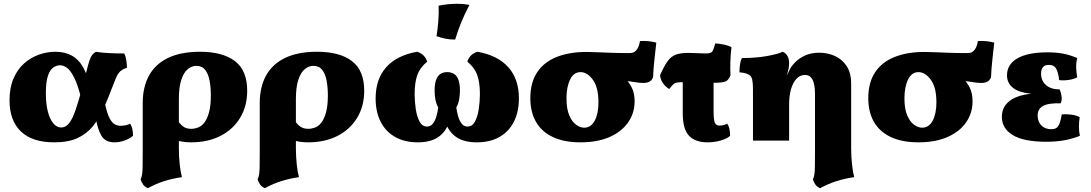

<svg xmlns="http://www.w3.org/2000/svg" viewBox="-20 -739 5735 1009"><path d="M265 9Q149 9 89.5 -48.5Q30 -106 30 -212Q30 -278 51 -326.5Q72 -375 107 -406Q142 -437 185 -452Q228 -467 271 -467Q322 -467 359.5 -445.5Q397 -424 421 -378Q445 -332 457 -258L407 -220Q389 -294 369.5 -332Q350 -370 331.5 -383Q313 -396 295 -396Q278 -396 260.5 -384.5Q243 -373 232 -341Q221 -309 221 -249Q221 -195 231 -154.5Q241 -114 259.5 -91.5Q278 -69 302 -69Q326 -69 344 -92.5Q362 -116 378 -163.5Q394 -211 413 -282Q427 -333 435 -366Q443 -399 449.5 -419Q456 -439 464 -449.5Q472 -460 484 -467Q510 -462 552.5 -460Q595 -458 633 -458Q641 -442 644 -421.5Q647 -401 647 -383Q631 -378 620.5 -371Q610 -364 602.5 -353.5Q595 -343 588.5 -327Q582 -311 573 -288Q549 -224 525 -170Q501 -116 468.5 -76Q436 -36 387.5 -13.5Q339 9 265 9ZM582 9Q533 9 513 -26Q493 -61 485 -111L532 -193Q543 -141 556.5 -116.5Q570 -92 584.5 -85Q599 -78 613 -78Q642 -78 664 -89Q679 -67 679 -25Q659 -9 633 0Q607 9 582 9Z M1031 -467Q1150 -467 1214.5 -418Q1279 -369 1279 -262Q1279 -181 1242 -120Q1205 -59 1139 -25Q1073 9 984 9Q966 9 949 7Q932 5 912 0V-108Q927 -85 943.5 -73.5Q960 -62 985 -62Q1002 -62 1020 -68.5Q1038 -75 1053 -93.5Q1068 -112 1078 -147Q1088 -182 1088 -238Q1088 -279 1081.5 -314.5Q1075 -350 1058.5 -371.5Q1042 -393 1012 -393Q988 -393 967 -376Q946 -359 933 -320.5Q920 -282 920 -218V40Q920 84 924.5 125Q929 166 936 192Q887 199 844 212.5Q801 226 757 250Q741 243 732.5 231.5Q724 220 719 204Q725 190 727 176Q729 162 729.5 134.5Q730 107 730 55V-197Q730 -282 763.5 -342.5Q797 -403 864 -435Q931 -467 1031 -467Z M1646 -467Q1765 -467 1829.5 -418Q1894 -369 1894 -262Q1894 -181 1857 -120Q1820 -59 1754 -25Q1688 9 1599 9Q1581 9 1564 7Q1547 5 1527 0V-108Q1542 -85 1558.5 -73.5Q1575 -62 1600 -62Q1617 -62 1635 -68.5Q1653 -75 1668 -93.5Q1683 -112 1693 -147Q1703 -182 1703 -238Q1703 -279 1696.5 -314.5Q1690 -350 1673.5 -371.5Q1657 -393 1627 -393Q1603 -393 1582 -376Q1561 -359 1548 -320.5Q1535 -282 1535 -218V40Q1535 84 1539.5 125Q1544 166 1551 192Q1502 199 1459 212.5Q1416 226 1372 250Q1356 243 1347.5 231.5Q1339 220 1334 204Q1340 190 1342 176Q1344 162 1344.5 134.5Q1345 107 1345 55V-197Q1345 -282 1378.5 -342.5Q1412 -403 1479 -435Q1546 -467 1646 -467Z M2175 9Q2107 9 2057 -19Q2007 -47 1980.5 -99Q1954 -151 1954 -222Q1954 -323 2009.5 -385.5Q2065 -448 2172 -467Q2213 -454 2225 -415Q2187 -384 2173 -344.5Q2159 -305 2159 -245Q2159 -205 2165 -165.5Q2171 -126 2185 -100Q2199 -74 2224 -74Q2243 -74 2255 -89.5Q2267 -105 2273.5 -128Q2280 -151 2283 -174Q2272 -194 2268 -216.5Q2264 -239 2264 -263Q2264 -297 2271.5 -318.5Q2279 -340 2294 -350Q2309 -360 2330 -360Q2352 -360 2367 -350Q2382 -340 2389.5 -318.5Q2397 -297 2397 -263Q2397 -239 2393 -216.5Q2389 -194 2378 -174Q2381 -151 2387.5 -128Q2394 -105 2406 -89.5Q2418 -74 2437 -74Q2462 -74 2476 -100Q2490 -126 2496 -165.5Q2502 -205 2502 -245Q2502 -305 2488 -344.5Q2474 -384 2436 -415Q2448 -454 2489 -467Q2596 -448 2651.5 -385.5Q2707 -323 2707 -222Q2707 -151 2680.5 -99Q2654 -47 2604.5 -19Q2555 9 2486 9Q2418 9 2378 -18.5Q2338 -46 2321 -97Q2304 -148 2304 -217H2357Q2357 -148 2340 -97Q2323 -46 2283 -18.5Q2243 9 2175 9ZM2372 -531Q2343 -531 2319.5 -536Q2296 -541 2274 -549Q2280 -584 2283.5 -629Q2287 -674 2285 -709Q2308 -714 2332 -716.5Q2356 -719 2379 -719Q2419 -719 2447 -713Q2422 -666 2403.5 -620.5Q2385 -575 2372 -531Z M3031 9Q2944 9 2885 -19Q2826 -47 2796.5 -99Q2767 -151 2767 -223Q2767 -306 2803.5 -360Q2840 -414 2906.5 -440Q2973 -466 3061 -466Q3086 -466 3119 -464.5Q3152 -463 3194.5 -461.5Q3237 -460 3290 -460Q3313 -460 3326 -477.5Q3339 -495 3343 -523Q3364 -525 3387.5 -522.5Q3411 -520 3429 -515Q3425 -478 3419.5 -429Q3414 -380 3412 -333Q3406 -317 3393 -310Q3380 -303 3361 -303Q3339 -303 3308.5 -308.5Q3278 -314 3234 -314L3217 -364Q3241 -348 3263.5 -327.5Q3286 -307 3300.5 -278Q3315 -249 3315 -206Q3315 -145 3281 -96Q3247 -47 3183.5 -19Q3120 9 3031 9ZM3050 -68Q3086 -68 3105.5 -105Q3125 -142 3125 -201Q3125 -280 3095.5 -320Q3066 -360 3031 -360Q2995 -360 2976 -321Q2957 -282 2957 -222Q2957 -167 2971.5 -133Q2986 -99 3007.5 -83.5Q3029 -68 3050 -68Z M3497 -271Q3476 -284 3463 -303.5Q3450 -323 3449 -344Q3470 -392 3488.5 -417.5Q3507 -443 3532 -452Q3557 -461 3597 -461Q3620 -461 3646.5 -459.5Q3673 -458 3689 -458Q3715 -458 3722.5 -467.5Q3730 -477 3739 -511Q3760 -510 3785.5 -504.5Q3811 -499 3824 -491Q3819 -448 3818 -410Q3817 -372 3819 -344Q3809 -317 3792 -310.5Q3775 -304 3733 -304Q3709 -304 3677.5 -305Q3646 -306 3616.5 -306.5Q3587 -307 3567 -307Q3547 -307 3536.5 -305Q3526 -303 3518 -295.5Q3510 -288 3497 -271ZM3698 9Q3634 9 3601 -25.5Q3568 -60 3568 -144V-324H3730V-156Q3730 -107 3737 -93Q3744 -79 3761 -79Q3782 -79 3802 -89Q3817 -67 3817 -25Q3800 -10 3767.5 -0.5Q3735 9 3698 9Z M4290 250Q4274 243 4265.5 231.5Q4257 220 4252 204Q4258 190 4260 176Q4262 162 4262.5 134.5Q4263 107 4263 55V-242Q4263 -296 4250 -320.5Q4237 -345 4210 -345Q4184 -345 4165.5 -325Q4147 -305 4137 -270.5Q4127 -236 4127 -190V0H3937V-270Q3937 -303 3933 -321Q3929 -339 3914 -347.5Q3899 -356 3866 -359Q3866 -378 3868.5 -398Q3871 -418 3879 -434Q3953 -434 4011 -444.5Q4069 -455 4093 -467Q4110 -460 4118.5 -444.5Q4127 -429 4127 -406Q4127 -391 4123.5 -375Q4120 -359 4115 -342Q4122 -358 4131.5 -376Q4141 -394 4156 -409Q4179 -433 4211 -447.5Q4243 -462 4285 -462Q4328 -462 4366 -445.5Q4404 -429 4428.5 -393Q4453 -357 4453 -299V40Q4453 84 4457.5 125Q4462 166 4469 192Q4420 199 4377 212.5Q4334 226 4290 250Z M4807 9Q4720 9 4661 -19Q4602 -47 4572.5 -99Q4543 -151 4543 -223Q4543 -306 4579.5 -360Q4616 -414 4682.5 -440Q4749 -466 4837 -466Q4862 -466 4895 -464.5Q4928 -463 4970.5 -461.5Q5013 -460 5066 -460Q5089 -460 5102 -477.5Q5115 -495 5119 -523Q5140 -525 5163.5 -522.5Q5187 -520 5205 -515Q5201 -478 5195.5 -429Q5190 -380 5188 -333Q5182 -317 5169 -310Q5156 -303 5137 -303Q5115 -303 5084.5 -308.5Q5054 -314 5010 -314L4993 -364Q5017 -348 5039.5 -327.5Q5062 -307 5076.5 -278Q5091 -249 5091 -206Q5091 -145 5057 -96Q5023 -47 4959.5 -19Q4896 9 4807 9ZM4826 -68Q4862 -68 4881.5 -105Q4901 -142 4901 -201Q4901 -280 4871.5 -320Q4842 -360 4807 -360Q4771 -360 4752 -321Q4733 -282 4733 -222Q4733 -167 4747.5 -133Q4762 -99 4783.5 -83.5Q4805 -68 4826 -68Z M5479 6Q5360 6 5302.5 -29Q5245 -64 5245 -125Q5245 -184 5297 -216.5Q5349 -249 5456 -249V-244Q5356 -244 5314 -270Q5272 -296 5272 -343Q5272 -401 5327 -432.5Q5382 -464 5484 -464Q5531 -464 5567.5 -457Q5604 -450 5641 -434Q5635 -410 5635.5 -385Q5636 -360 5641 -333Q5624 -323 5596.5 -319Q5569 -315 5546 -318Q5542 -356 5531 -377Q5520 -398 5492 -398Q5470 -398 5460.5 -385.5Q5451 -373 5451 -352Q5451 -315 5477 -292Q5503 -269 5549 -269Q5557 -250 5559 -230.5Q5561 -211 5554 -196Q5489 -198 5461 -182Q5433 -166 5433 -132Q5433 -101 5452 -80.5Q5471 -60 5505 -60Q5531 -60 5541.5 -76.5Q5552 -93 5560 -138Q5583 -140 5610.5 -136.5Q5638 -133 5654 -123Q5650 -98 5650 -73Q5650 -48 5655 -25Q5611 -8 5569 -1Q5527 6 5479 6Z"/></svg>

Font: Vollkorn Black
Style: Regular
Weight: 900
Designer: Friedrich Althausen
Foundry: Friedrich Althausen
Version: Version 5.000